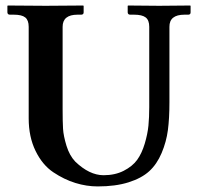

<svg xmlns="http://www.w3.org/2000/svg" viewBox="-20 -666 718 696"><path d="M521 -568.8Q521 -592.8 508.1 -602.8Q495.1 -612.8 465.8 -612.8H452.1Q443.4 -612.8 442.9 -621.1V-645L444.8 -646Q518.1 -645 557.1 -645L668.9 -646L670.9 -645V-621.1Q670.9 -613.3 663.1 -612.8H648.9Q593.8 -612.8 594.2 -568.8V-294.9Q594.2 -236.8 588.6 -194.3Q583 -151.9 565.9 -111.3Q548.8 -70.8 521 -45.4Q493.2 -20 446 -5.1Q398.9 9.8 334 9.8Q293.9 9.8 253.4 -2.7Q212.9 -15.1 173.3 -41.5Q133.8 -67.9 108.9 -118.9Q84 -169.9 84 -236.8V-568.8Q84 -592.8 71.5 -602.8Q59.1 -612.8 29.8 -612.8H16.1Q7.3 -612.8 6.8 -621.1V-645L8.8 -646Q106 -645 146 -645L280.8 -646L283.2 -645V-621.1Q283.2 -613.3 274.9 -612.8H261.2Q207 -612.8 207 -568.8V-270Q207 -225.1 208.5 -199.5Q210 -173.8 220.9 -137.9Q231.9 -102.1 252.9 -80.1Q303.7 -31.2 355 -30.8Q397 -30.8 428.5 -46.9Q460 -63 477.1 -86.4Q494.1 -109.9 504.6 -145Q515.1 -180.2 518.1 -210.7Q521 -241.2 521 -277.8Z"/></svg>

Font: Linux Libertine
Style: Semibold
Weight: 600
Designer: Philipp H. Poll
Foundry: Philipp H. Poll
Version: Version 5.1.2 ; ttfautohint (v0.9)